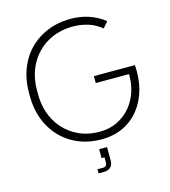

<svg xmlns="http://www.w3.org/2000/svg" viewBox="-131 -819 996 1126"><g transform="rotate(-15 367.0 -256.0)"><path d="M397 15Q297 15 219.5 -30Q142 -75 98.5 -155.5Q55 -236 55 -340V-359Q55 -464 99 -544.5Q143 -625 222.5 -670Q302 -715 404 -715Q461 -715 513 -697.5Q565 -680 607 -646L576 -610Q539 -641 495 -654.5Q451 -668 404 -668Q317 -668 249 -629Q181 -590 142.5 -520Q104 -450 104 -359V-340Q104 -249 141.5 -179.5Q179 -110 245.5 -70.5Q312 -31 397 -31Q459 -31 507.5 -55.5Q556 -80 589 -121Q622 -162 638 -216.5Q654 -271 649 -331L670 -313H448V-355H697Q703 -278 685.5 -211Q668 -144 628.5 -93Q589 -42 530.5 -13.5Q472 15 397 15ZM327 203V178H361Q385 178 385 151V121H367V67H415V150Q415 167 408 179Q401 191 388.5 197Q376 203 361 203Z"/></g></svg>

Font: SUSE ExtraLight
Style: Regular
Weight: 250
Designer: Rene Bieder
Foundry: SUSE
Version: Version 1.000